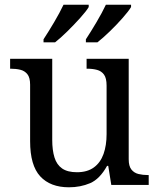

<svg xmlns="http://www.w3.org/2000/svg" viewBox="-20 -786 675 816"><path d="M273 10Q194 10 151 -36.5Q108 -83 108 -186V-426Q108 -456 96.5 -470.5Q85 -485 66.5 -489.5Q48 -494 26 -494H23V-536H202V-191Q202 -148 211.5 -117Q221 -86 244 -70Q267 -54 307 -54Q351 -54 379 -74.5Q407 -95 420 -131.5Q433 -168 433 -216V-422Q433 -454 422 -469Q411 -484 392.5 -489Q374 -494 351 -494H348V-536H527V-109Q527 -80 538.5 -65.5Q550 -51 568.5 -46.5Q587 -42 609 -42H612V0H453L440 -81H435Q404 -25 363 -7.5Q322 10 273 10ZM345 -619Q366 -651 390 -691.5Q414 -732 430 -766H537V-756Q527 -739 501.5 -710Q476 -681 446.5 -652.5Q417 -624 394 -606H345ZM165 -619Q186 -651 210 -691.5Q234 -732 250 -766H357V-756Q347 -739 321 -710Q295 -681 266 -652.5Q237 -624 214 -606H165Z"/></svg>

Font: Noto Serif Gujarati
Style: Regular
Weight: 400
Designer: Universal Thirst, Indian Type Foundry and the Monotype Design Team
Foundry: Monotype Imaging Inc.
Version: Version 2.102